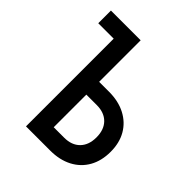

<svg xmlns="http://www.w3.org/2000/svg" viewBox="-216 -941 1082 1082"><g transform="rotate(45 325.0 -400.0)"><path d="M44 -800H281V-469H360Q435 -469 490.5 -440Q546 -411 576 -359Q606 -307 606 -236Q606 -164 576 -111Q546 -58 490.5 -29Q435 0 360 0H167V-699H44ZM281 -107H364Q424 -107 458 -141.5Q492 -176 492 -237Q492 -298 458 -332.5Q424 -367 364 -367H281Z"/></g></svg>

Font: Martian Mono SemiCondensed
Style: Regular
Weight: 400
Width: 4
Designer: Roman Shamin
Foundry: Evil Martians
Version: Version 1.000